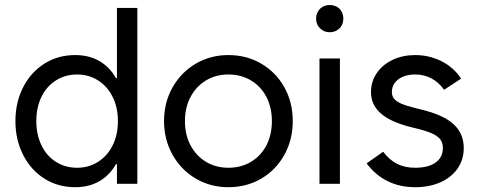

<svg xmlns="http://www.w3.org/2000/svg" viewBox="-20 -739 1927 772"><path d="M532.2 -707H450.2V-385.7L471.7 -252L450.2 -101.6V0H532.2ZM434.6 -79.1H496.1V-424.8H434.6L484.4 -252Q484.4 -335.9 460.4 -395.5Q436.5 -455.1 391.1 -486.3Q345.7 -517.6 282.2 -517.6Q212.9 -517.6 158.2 -482.9Q103.5 -448.2 72.8 -387.7Q42 -327.1 42 -252Q42 -177.7 72.8 -116.7Q103.5 -55.7 158.2 -21Q212.9 13.7 282.2 13.7Q345.7 13.7 391.1 -17.6Q436.5 -48.8 460.4 -108.4Q484.4 -168 484.4 -252ZM126 -252Q126 -306.6 146.5 -349.1Q167 -391.6 204.6 -415.5Q242.2 -439.5 290 -439.5Q336.9 -439.5 374.5 -415.5Q412.1 -391.6 433.1 -349.1Q454.1 -306.6 454.1 -252Q454.1 -197.3 433.1 -154.8Q412.1 -112.3 374.5 -88.4Q336.9 -64.5 290 -64.5Q242.2 -64.5 204.6 -88.4Q167 -112.3 146.5 -155.3Q126 -198.2 126 -252Z M639.6 -252Q639.6 -327.1 673.8 -387.7Q708 -448.2 767.1 -482.9Q826.2 -517.6 898.4 -517.6Q971.7 -517.6 1030.8 -482.9Q1089.8 -448.2 1123.5 -387.7Q1157.2 -327.1 1157.2 -252Q1157.2 -177.7 1123.5 -116.7Q1089.8 -55.7 1030.8 -21Q971.7 13.7 898.4 13.7Q826.2 13.7 767.1 -21Q708 -55.7 673.8 -116.7Q639.6 -177.7 639.6 -252ZM1073.2 -252Q1073.2 -306.6 1051.3 -349.1Q1029.3 -391.6 989.3 -415.5Q949.2 -439.5 898.4 -439.5Q847.7 -439.5 808.1 -415.5Q768.6 -391.6 746.1 -349.1Q723.6 -306.6 723.6 -252Q723.6 -197.3 746.1 -154.8Q768.6 -112.3 808.1 -88.4Q847.7 -64.5 898.4 -64.5Q949.2 -64.5 989.3 -88.4Q1029.3 -112.3 1051.3 -154.8Q1073.2 -197.3 1073.2 -252Z M1264.6 -503.9H1346.7V0H1264.6ZM1251 -664.1Q1251 -679.7 1258.3 -692.4Q1265.6 -705.1 1277.8 -711.9Q1290 -718.8 1305.7 -718.8Q1321.3 -718.8 1334 -711.9Q1346.7 -705.1 1353.5 -692.4Q1360.4 -679.7 1360.4 -664.1Q1360.4 -648.4 1353.5 -636.2Q1346.7 -624 1334 -616.7Q1321.3 -609.4 1305.7 -609.4Q1290 -609.4 1277.8 -616.7Q1265.6 -624 1258.3 -636.2Q1251 -648.4 1251 -664.1Z M1454.1 -82 1520.5 -128.9Q1545.9 -95.7 1576.7 -80.1Q1607.4 -64.5 1649.4 -64.5Q1702.1 -64.5 1731.4 -85.4Q1760.7 -106.4 1760.7 -143.6Q1760.7 -164.1 1751 -177.7Q1741.2 -191.4 1717.8 -202.1Q1694.3 -212.9 1653.3 -222.7L1626 -229.5Q1547.9 -250 1509.8 -284.2Q1471.7 -318.4 1471.7 -369.1Q1471.7 -411.1 1495.1 -445.3Q1518.6 -479.5 1559.1 -498.5Q1599.6 -517.6 1649.4 -517.6Q1706.1 -517.6 1755.4 -492.7Q1804.7 -467.8 1834 -422.9L1765.6 -377.9Q1744.1 -408.2 1714.8 -423.8Q1685.5 -439.5 1649.4 -439.5Q1607.4 -439.5 1581.5 -419.9Q1555.7 -400.4 1555.7 -369.1Q1555.7 -353.5 1564 -342.8Q1572.3 -332 1591.3 -323.2Q1610.4 -314.5 1645.5 -305.7L1672.9 -298.8Q1762.7 -277.3 1803.7 -239.7Q1844.7 -202.1 1844.7 -143.6Q1844.7 -97.7 1820.3 -62Q1795.9 -26.4 1751.5 -6.3Q1707 13.7 1649.4 13.7Q1587.9 13.7 1539.1 -10.3Q1490.2 -34.2 1454.1 -82Z"/></svg>

Font: Wanted Sans Std Variable
Style: Regular
Weight: 400
Designer: Original Design by Kil Hyung-jin and Kang Hanbin, Wanted Lab, Inc;
Foundry: Wanted Lab, Inc.
Version: Version 1.003;Glyphs 3.2 (3227)